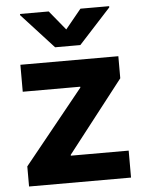

<svg xmlns="http://www.w3.org/2000/svg" viewBox="-54 -816 648 859"><g transform="rotate(-5 269.5 -386.0)"><path d="M41.5 0V-90.3L308.6 -420.9V-424.8H50.3V-545.9H490.2V-446.8L239.7 -125V-121.1H499.5V0ZM197.3 -772.5 268.6 -685.5 339.8 -772.5H468.8V-767.1L325.2 -610.4H211.9L68.4 -767.1V-772.5Z"/></g></svg>

Font: Inter Tight
Style: Bold
Weight: 700
Designer: Rasmus Andersson
Foundry: rsms
Version: Version 3.004; ttfautohint (v1.8.4.7-5d5b)